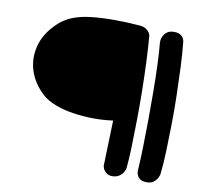

<svg xmlns="http://www.w3.org/2000/svg" viewBox="-75 -734 861 814"><g transform="rotate(10 356.0 -327.0)"><path d="M461 0Q446 0 437 -5.5Q428 -11 423.5 -18Q419 -25 417.5 -31Q416 -37 416 -37L422 -233Q380 -227 335.5 -227.5Q291 -228 249 -234.5Q207 -241 173 -254Q139 -267 118 -285Q71 -327 53.5 -379.5Q36 -432 50 -487.5Q64 -543 113 -590Q160 -638 251 -648.5Q342 -659 466 -649Q482 -647 491.5 -640.5Q501 -634 505.5 -626.5Q510 -619 510.5 -613.5Q511 -608 511 -608Q515 -560 517.5 -500Q520 -440 521 -376Q522 -312 521 -250Q520 -188 518.5 -135Q517 -82 513 -44Q513 -44 511 -37.5Q509 -31 503.5 -22.5Q498 -14 487.5 -7.5Q477 -1 461 0ZM608 0Q591 0 581.5 -5.5Q572 -11 568 -18.5Q564 -26 563 -32Q562 -38 562 -38Q565 -86 566.5 -143.5Q568 -201 568.5 -262.5Q569 -324 568.5 -384Q568 -444 566 -497.5Q564 -551 560 -592Q560 -592 560 -597.5Q560 -603 562 -611Q564 -619 569.5 -627.5Q575 -636 585 -642Q595 -648 612 -648Q628 -648 637.5 -642.5Q647 -637 651 -630Q655 -623 656 -617Q657 -611 657 -611Q662 -563 664.5 -504.5Q667 -446 668.5 -383.5Q670 -321 669 -259Q668 -197 666 -141.5Q664 -86 659 -43Q659 -43 657 -36.5Q655 -30 649.5 -21.5Q644 -13 634 -6.5Q624 0 608 0Z"/></g></svg>

Font: Sour Gummy
Style: Regular
Weight: 400
Designer: Stefie Justprince
Foundry: Eifetstype
Version: Version 1.000